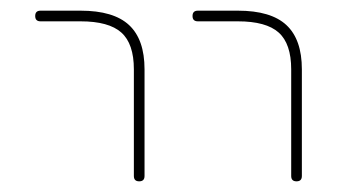

<svg xmlns="http://www.w3.org/2000/svg" viewBox="-20 -540 657 360"><path d="M351 -500Q341 -500 341 -510Q341 -520 351 -520H426Q488 -520 517 -493Q546 -466 546 -410V-210Q546 -200 536 -200Q526 -200 526 -210V-410Q526 -458 502.5 -479Q479 -500 426 -500ZM56 -500Q46 -500 46 -510Q46 -520 56 -520H131Q193 -520 222 -493Q251 -466 251 -410V-210Q251 -200 241 -200Q231 -200 231 -210V-410Q231 -458 207.5 -479Q184 -500 131 -500Z"/></svg>

Font: Rounded Mplus 1c Thin
Style: Regular
Weight: 250
Version: Version 1.059.20150529